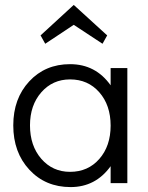

<svg xmlns="http://www.w3.org/2000/svg" viewBox="-20 -745 601 781"><path d="M280 -644 164 -567 145 -601 280 -725 416 -601 397 -567ZM430 -468H498V0H430V-69Q369 16 267 16Q165 16 99.5 -54.5Q34 -125 34 -235Q34 -344 99 -414Q164 -484 265 -484Q369 -484 430 -398ZM265 -46Q338 -46 384 -98.5Q430 -151 430 -234Q430 -317 384 -369.5Q338 -422 265 -422Q194 -422 148 -369.5Q102 -317 102 -235Q102 -152 148 -99Q194 -46 265 -46Z"/></svg>

Font: Didact Gothic
Style: Regular
Weight: 400
Designer: Daniel Johnson
Foundry: Daniel Johnson
Version: Version 2.101;PS 002.101;hotconv 1.0.88;makeotf.lib2.5.64775